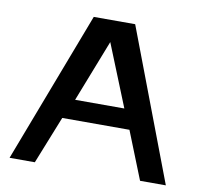

<svg xmlns="http://www.w3.org/2000/svg" viewBox="-69 -653 762 726"><g transform="rotate(10 312.0 -290.0)"><path d="M13 0H110L183 -183H441L514 0H613L393 -580H234ZM219 -259 312 -497 408 -259Z"/></g></svg>

Font: Charger Sport
Style: BdExt
Weight: 700
Designer: Jasper
Foundry: Cannot Into Space Fonts
Version: Version 1.1